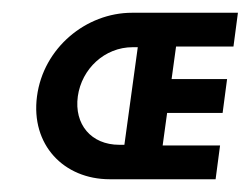

<svg xmlns="http://www.w3.org/2000/svg" viewBox="-20 -281 393 301"><path d="M196 -207 175 -54H167C123 -54 96 -86 102 -130C108 -173 144 -207 188 -207ZM256 -208H346L353 -261H187C115 -261 48 -206 38 -130C28 -54 80 0 152 0H318L325 -53H235L242 -104H329L336 -157H249Z"/></svg>

Font: Hussar Tani
Style: DwaKurs
Weight: 700
Foundry: Cannot Into Space Fonts
Version: Version 0.92